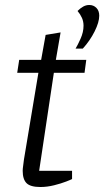

<svg xmlns="http://www.w3.org/2000/svg" viewBox="-20 -747 418 770"><path d="M142 3Q102 3 86.5 -12.5Q71 -28 71 -62Q71 -70 73 -83.5Q75 -97 76 -107L134 -455H49L57 -507H145L163 -607L223 -617L204 -507H326L319 -455H196L137 -62H269V-29Q266 -27 245.5 -19Q225 -11 197 -4Q169 3 142 3ZM283 -552Q291 -565 303 -591.5Q315 -618 315 -644Q315 -661 308.5 -675.5Q302 -690 291 -703Q302 -714 313.5 -720.5Q325 -727 338 -727Q355 -727 366.5 -715.5Q378 -704 378 -684Q378 -658 359.5 -621Q341 -584 312 -552Z"/></svg>

Font: Faustina Light
Style: Italic
Weight: 300
Italic angle: -8°
Designer: Alfonso Garcia
Foundry: http://www.omnibus-type.com
Version: Version 1.200